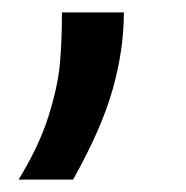

<svg xmlns="http://www.w3.org/2000/svg" viewBox="-20 -140 300 310"><path d="M180 -120Q180 -60 162 4Q144 68 98 150H10Q43 96 58 48.5Q73 1 76.5 -35Q80 -71 80 -120Z"/></svg>

Font: Amiko
Style: Regular
Weight: 400
Designer: Pablo Impallari, Rodrigo Fuenzalida, Andres Torresi
Foundry: Impallari Type
Version: Version 1.001; ttfautohint (v1.3)